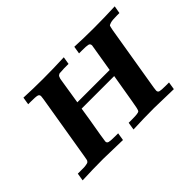

<svg xmlns="http://www.w3.org/2000/svg" viewBox="-86 -648 851 851"><g transform="rotate(-45 339.5 -222.5)"><path d="M33.2 0 39.1 -36.1H58.1Q66.9 -36.1 73 -36.1Q79.1 -36.1 84.5 -36.6Q89.8 -37.1 93.5 -38.1Q97.2 -39.1 100.1 -39.6Q103 -40 104.5 -42Q106 -43.9 107.4 -44.9Q108.9 -45.9 109.9 -49.6Q110.8 -53.2 111.3 -54.7Q111.8 -56.2 112.3 -61Q112.8 -65.9 113.8 -68.8L165 -377Q167 -391.1 167 -394Q167 -403.8 157.5 -406.5Q147.9 -409.2 116.2 -409.2H101.1L106.9 -444.8Q167 -441.9 228 -441.9Q293.9 -441.9 359.9 -444.8L354 -409.2H345.2Q332 -409.2 325 -409.2Q317.9 -409.2 309.8 -408.2Q301.8 -407.2 298.8 -407.7Q295.9 -408.2 291.5 -405Q287.1 -401.9 286.6 -401.4Q286.1 -400.9 284.2 -395.5Q282.2 -390.1 281.5 -388.2Q280.8 -386.2 279.8 -377.7Q278.8 -369.1 277.8 -365.2Q268.1 -307.1 261.2 -261.2H463.9Q485.8 -389.2 485.8 -393.1Q485.8 -404.3 476.3 -406.7Q466.8 -409.2 438 -409.2H419.9L425.8 -444.8Q485.8 -441.9 545.9 -441.9Q612.8 -441.9 679.2 -444.8L672.9 -409.2H657.2Q627.4 -409.2 616.2 -405.5Q605 -401.9 603.5 -398.9Q602.1 -396 598.1 -376L546.9 -67.9Q544.9 -53.7 544.9 -50.8Q544.9 -41 553.5 -38.6Q562 -36.1 590.8 -36.1H610.8L605 0Q497.1 -2.9 482.9 -2.9Q418 -2.9 352.1 0L357.9 -36.1H380.9Q418.9 -36.1 424.1 -42Q429.2 -47.9 436 -91.8L459 -228H254.9Q252.9 -211.9 245.4 -168Q237.8 -124 231.9 -89.1Q226.1 -54.2 226.1 -50.8Q226.1 -41 235.6 -38.6Q245.1 -36.1 276.9 -36.1H292L286.1 0Q178.2 -2.9 165 -2.9Q99.1 -2.9 33.2 0Z"/></g></svg>

Font: CMU Serif Extra
Style: BoldSlanted
Weight: 700
Italic angle: -9.46001°
Version: Version 0.7.0